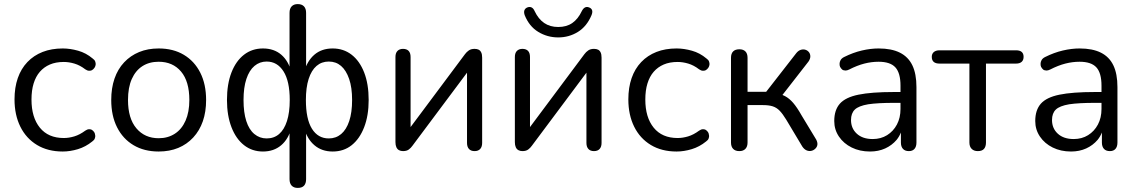

<svg xmlns="http://www.w3.org/2000/svg" viewBox="-20 -732 5563 939"><path d="M287 9Q214 9 161 -23Q108 -55 79.5 -112.5Q51 -170 51 -246Q51 -304 67 -350Q83 -396 114 -428.5Q145 -461 188.5 -478Q232 -495 287 -495Q323 -495 362 -484Q401 -473 433 -446Q443 -439 445.5 -431.5Q448 -424 448 -419Q448 -414 445.5 -407Q443 -400 436 -393.5Q429 -387 423 -386.5Q417 -386 416 -386Q407 -386 397 -393Q371 -413 344 -421Q317 -429 292 -429Q253 -429 224 -416.5Q195 -404 175 -381Q155 -358 144.5 -324Q134 -290 134 -245Q134 -158 175 -107.5Q216 -57 292 -57Q317 -57 343.5 -65Q370 -73 397 -93Q407 -100 416 -100Q417 -100 422.5 -99.5Q428 -99 435 -92.5Q442 -86 444 -78.5Q446 -71 446 -67Q446 -62 443.5 -54.5Q441 -47 431 -40Q399 -14 361 -2.5Q323 9 287 9Z M756 9Q685 9 633 -22Q581 -53 552.5 -109.5Q524 -166 524 -243Q524 -301 540 -347.5Q556 -394 587 -427Q618 -460 660.5 -477.5Q703 -495 756 -495Q827 -495 879 -464Q931 -433 959.5 -376.5Q988 -320 988 -243Q988 -185 972 -139Q956 -93 925 -59.5Q894 -26 851.5 -8.5Q809 9 756 9ZM756 -56Q801 -56 835 -78Q869 -100 887.5 -142Q906 -184 906 -243Q906 -334 865.5 -382Q825 -430 756 -430Q710 -430 676.5 -408.5Q643 -387 624.5 -345.5Q606 -304 606 -243Q606 -153 647 -104.5Q688 -56 756 -56Z M1436 187Q1417 187 1406.5 176Q1396 165 1396 144V-107H1405Q1391 -52 1355 -21.5Q1319 9 1266 9Q1213 9 1173.5 -22Q1134 -53 1112 -110Q1090 -167 1090 -243Q1090 -321 1112 -377.5Q1134 -434 1173.5 -464.5Q1213 -495 1266 -495Q1320 -495 1355.5 -464.5Q1391 -434 1405 -379H1396V-669Q1396 -690 1406.5 -701Q1417 -712 1436 -712Q1456 -712 1466.5 -701Q1477 -690 1477 -669V-379H1467Q1482 -434 1517.5 -464.5Q1553 -495 1607 -495Q1660 -495 1699.5 -464.5Q1739 -434 1761 -377.5Q1783 -321 1783 -243Q1783 -167 1761 -110Q1739 -53 1700 -22Q1661 9 1607 9Q1554 9 1518 -21.5Q1482 -52 1467 -107H1477V144Q1477 165 1467 176Q1457 187 1436 187ZM1284 -55Q1320 -55 1345 -76.5Q1370 -98 1383.5 -140Q1397 -182 1397 -243Q1397 -335 1366.5 -383Q1336 -431 1284 -431Q1250 -431 1224.5 -409.5Q1199 -388 1185 -346Q1171 -304 1171 -243Q1171 -182 1184.5 -140Q1198 -98 1224 -76.5Q1250 -55 1284 -55ZM1588 -55Q1623 -55 1648.5 -76.5Q1674 -98 1688 -140Q1702 -182 1702 -243Q1702 -304 1687.5 -346Q1673 -388 1648 -409.5Q1623 -431 1588 -431Q1553 -431 1528 -409.5Q1503 -388 1489.5 -346Q1476 -304 1476 -243Q1476 -150 1505.5 -102.5Q1535 -55 1588 -55Z M1951 7Q1940 7 1931.5 2.5Q1923 -2 1918.5 -12Q1914 -22 1914 -37V-453Q1914 -473 1924 -483Q1934 -493 1951 -493Q1969 -493 1978.5 -483Q1988 -473 1988 -453V-77H1963L2254 -467Q2262 -478 2273 -485.5Q2284 -493 2301 -493Q2313 -493 2321 -489Q2329 -485 2333.5 -475.5Q2338 -466 2338 -450V-33Q2338 -14 2328.5 -3.5Q2319 7 2301 7Q2283 7 2273.5 -3.5Q2264 -14 2264 -33V-410H2289L1997 -19Q1990 -9 1979.5 -1Q1969 7 1951 7Z M2535 7Q2524 7 2515.5 2.5Q2507 -2 2502.5 -12Q2498 -22 2498 -37V-453Q2498 -473 2508 -483Q2518 -493 2535 -493Q2553 -493 2562.5 -483Q2572 -473 2572 -453V-77H2547L2838 -467Q2846 -478 2857 -485.5Q2868 -493 2885 -493Q2897 -493 2905 -489Q2913 -485 2917.5 -475.5Q2922 -466 2922 -450V-33Q2922 -14 2912.5 -3.5Q2903 7 2885 7Q2867 7 2857.5 -3.5Q2848 -14 2848 -33V-410H2873L2581 -19Q2574 -9 2563.5 -1Q2553 7 2535 7ZM2710 -549Q2657 -549 2612.5 -576Q2568 -603 2546 -658Q2541 -673 2545 -682.5Q2549 -692 2560 -696Q2571 -700 2580 -695.5Q2589 -691 2595 -677Q2613 -639 2641.5 -619.5Q2670 -600 2710 -600Q2751 -600 2779 -619.5Q2807 -639 2825 -677Q2832 -691 2841 -695.5Q2850 -700 2860 -696Q2872 -692 2875.5 -682.5Q2879 -673 2873 -658Q2850 -603 2806.5 -576Q2763 -549 2710 -549Z M3289 9Q3216 9 3163 -23Q3110 -55 3081.5 -112.5Q3053 -170 3053 -246Q3053 -304 3069 -350Q3085 -396 3116 -428.5Q3147 -461 3190.5 -478Q3234 -495 3289 -495Q3325 -495 3364 -484Q3403 -473 3435 -446Q3445 -439 3447.5 -431.5Q3450 -424 3450 -419Q3450 -414 3447.5 -407Q3445 -400 3438 -393.5Q3431 -387 3425 -386.5Q3419 -386 3418 -386Q3409 -386 3399 -393Q3373 -413 3346 -421Q3319 -429 3294 -429Q3255 -429 3226 -416.5Q3197 -404 3177 -381Q3157 -358 3146.5 -324Q3136 -290 3136 -245Q3136 -158 3177 -107.5Q3218 -57 3294 -57Q3319 -57 3345.5 -65Q3372 -73 3399 -93Q3409 -100 3418 -100Q3419 -100 3424.5 -99.5Q3430 -99 3437 -92.5Q3444 -86 3446 -78.5Q3448 -71 3448 -67Q3448 -62 3445.5 -54.5Q3443 -47 3433 -40Q3401 -14 3363 -2.5Q3325 9 3289 9Z M3596 7Q3576 7 3565.5 -4Q3555 -15 3555 -35V-449Q3555 -470 3565.5 -480.5Q3576 -491 3596 -491Q3615 -491 3625.5 -480.5Q3636 -470 3636 -449V-283H3727L3875 -473Q3885 -485 3897 -488.5Q3909 -492 3919.5 -488.5Q3930 -485 3936.5 -476.5Q3943 -468 3943 -456Q3943 -444 3934 -431L3793 -250L3770 -276Q3798 -273 3819 -262Q3840 -251 3859 -229Q3878 -207 3900 -168L3972 -49Q3979 -35 3977.5 -24Q3976 -13 3967 -4.5Q3958 4 3946.5 6Q3935 8 3924 3Q3913 -2 3904 -15L3825 -147Q3808 -175 3793 -190.5Q3778 -206 3759 -212Q3740 -218 3712 -218H3636V-35Q3636 -15 3625.5 -4Q3615 7 3596 7Z M4235 9Q4185 9 4145.5 -10.5Q4106 -30 4083 -64Q4060 -98 4060 -140Q4060 -194 4087.5 -225Q4115 -256 4178.5 -269Q4242 -282 4352 -282H4384V-313Q4384 -375 4359 -402.5Q4334 -430 4277 -430Q4242 -430 4207 -421Q4172 -412 4133 -392Q4123 -387 4115 -387Q4112 -387 4105.5 -388.5Q4099 -390 4093 -398Q4087 -406 4086.5 -412Q4086 -418 4086 -420Q4086 -429 4091 -438Q4096 -447 4108 -453Q4152 -475 4195 -485Q4238 -495 4277 -495Q4340 -495 4381 -474.5Q4422 -454 4442 -412.5Q4462 -371 4462 -306V-35Q4462 -15 4452.5 -4Q4443 7 4425 7Q4406 7 4396 -4Q4386 -15 4386 -35V-84Q4378 -64 4365 -48Q4342 -21 4309 -6Q4276 9 4235 9ZM4226 -222Q4179 -214 4160.5 -196Q4142 -178 4142 -145Q4142 -104 4170.5 -78Q4199 -52 4248 -52Q4288 -52 4318.5 -71Q4349 -90 4366.5 -123Q4384 -156 4384 -199V-229H4353Q4272 -229 4226 -222Z M4762 7Q4743 7 4732 -4Q4721 -15 4721 -35V-421H4575Q4537 -421 4537 -454Q4537 -469 4547 -477.5Q4557 -486 4575 -486H4949Q4986 -486 4986 -454Q4986 -438 4976.5 -429.5Q4967 -421 4949 -421H4802V-35Q4802 -15 4792.5 -4Q4783 7 4762 7Z M5218 9Q5168 9 5128.5 -10.5Q5089 -30 5066 -64Q5043 -98 5043 -140Q5043 -194 5070.5 -225Q5098 -256 5161.5 -269Q5225 -282 5335 -282H5367V-313Q5367 -375 5342 -402.5Q5317 -430 5260 -430Q5225 -430 5190 -421Q5155 -412 5116 -392Q5106 -387 5098 -387Q5095 -387 5088.5 -388.5Q5082 -390 5076 -398Q5070 -406 5069.5 -412Q5069 -418 5069 -420Q5069 -429 5074 -438Q5079 -447 5091 -453Q5135 -475 5178 -485Q5221 -495 5260 -495Q5323 -495 5364 -474.5Q5405 -454 5425 -412.5Q5445 -371 5445 -306V-35Q5445 -15 5435.5 -4Q5426 7 5408 7Q5389 7 5379 -4Q5369 -15 5369 -35V-84Q5361 -64 5348 -48Q5325 -21 5292 -6Q5259 9 5218 9ZM5209 -222Q5162 -214 5143.5 -196Q5125 -178 5125 -145Q5125 -104 5153.5 -78Q5182 -52 5231 -52Q5271 -52 5301.5 -71Q5332 -90 5349.5 -123Q5367 -156 5367 -199V-229H5336Q5255 -229 5209 -222Z"/></svg>

Font: Nunito
Style: Regular
Weight: 400
Designer: Vernon Adams
Foundry: Vernon Adams
Version: Version 3.602